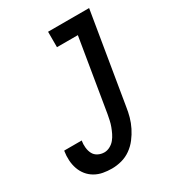

<svg xmlns="http://www.w3.org/2000/svg" viewBox="-180 -838 859 948"><g transform="rotate(-30 250.0 -363.5)"><path d="M178 8Q153 8 128.5 3.5Q104 -1 83 -13Q62 -25 47 -43.5Q32 -62 24 -85Q16 -108 14.5 -133.5Q13 -159 17 -184L18 -187H118L117 -185Q114 -166 116 -147Q118 -128 126 -112.5Q134 -97 150.5 -88.5Q167 -80 186 -80Q202 -80 218 -88.5Q234 -97 245 -110.5Q256 -124 263.5 -139.5Q271 -155 277 -171Q283 -187 286.5 -203.5Q290 -220 293 -236L361 -647H242V-735H476L391 -222Q387 -194 379.5 -167Q372 -140 359 -114Q346 -88 328 -64.5Q310 -41 286 -24Q262 -7 234 0.5Q206 8 178 8Z"/></g></svg>

Font: Iosevka Term Curly Semibold
Style: Italic
Weight: 600
Italic angle: -9°
Designer: Belleve Invis
Foundry: Belleve Invis
Version: Version 32.3.0